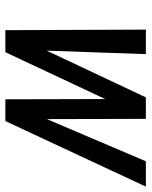

<svg xmlns="http://www.w3.org/2000/svg" viewBox="54 -604 550 697"><g transform="rotate(90 328.5 -255.0)"><path d="M89 0 87 -510H176L162 -111H145L333 -510H411L412 -111H395L565 -510H657L419 0H340L339 -392H353L169 0Z"/></g></svg>

Font: Instrument Sans Condensed Medium
Style: Italic
Weight: 500
Width: 3
Italic angle: -13°
Designer: Rodrigo Fuenzalida
Foundry: fragTYPE
Version: Version 1.000;gftools[0.9.28]